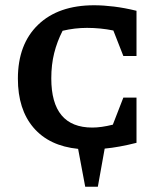

<svg xmlns="http://www.w3.org/2000/svg" viewBox="-20 -560 619 730"><path d="M304 150 277 6Q167 -5 107.5 -74.5Q48 -144 48 -261Q48 -392 125 -466Q202 -540 338 -540Q373 -540 413.5 -535Q454 -530 499 -519V-347H449L411 -444Q387 -449 361.5 -451.5Q336 -454 311 -454Q264 -454 218 -443Q197 -402 186 -358Q175 -314 175 -262Q175 -75 331 -75Q365 -75 409 -86L449 -189H499V-17Q432 0 378 5L352 150Z"/></svg>

Font: Piazzolla SC SemiBold
Style: Regular
Weight: 600
Designer: Juan Pablo del Peral
Foundry: Huerta Tipografica
Version: Version 1.330